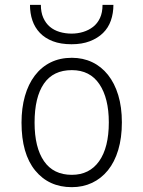

<svg xmlns="http://www.w3.org/2000/svg" viewBox="-20 -762 593 794"><path d="M277 -39Q350 -39 390 -95.5Q430 -152 430 -256Q430 -356 391 -414Q352 -472 277 -472Q200 -472 161.5 -416Q123 -360 123 -255Q123 -152 162 -95.5Q201 -39 277 -39ZM277 -523Q323 -523 361 -505Q399 -487 426.5 -452.5Q454 -418 469 -368.5Q484 -319 484 -256Q484 -192 469 -142Q454 -92 426.5 -58Q399 -24 361 -6Q323 12 277 12Q182 12 125.5 -57Q69 -126 69 -255Q69 -315 83 -364.5Q97 -414 124 -449.5Q151 -485 189.5 -504Q228 -523 277 -523ZM276 -579Q231 -579 198.5 -591.5Q166 -604 145 -626Q124 -648 114 -677.5Q104 -707 104 -742H149Q149 -711 159 -688.5Q169 -666 186 -651.5Q203 -637 226.5 -630Q250 -623 276 -623Q301 -623 324 -630Q347 -637 365 -651Q383 -665 393.5 -687.5Q404 -710 404 -742H449Q449 -707 438.5 -677Q428 -647 406 -625.5Q384 -604 351.5 -591.5Q319 -579 276 -579Z"/></svg>

Font: Transpass ExtraLight
Style: Regular
Weight: 200
Designer: Delve Withrington
Foundry: Delve Fonts
Version: Version 1.001;December 18, 2019;FontCreator 12.0.0.2547 64-b